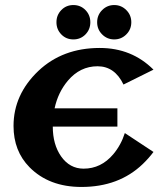

<svg xmlns="http://www.w3.org/2000/svg" viewBox="-20 -739 659 769"><path d="M389.2 -698.7Q409.2 -718.8 437.5 -718.8Q465.8 -718.8 485.8 -698.7Q505.9 -678.7 505.9 -649.9Q505.9 -621.1 485.8 -601.1Q465.8 -581.1 437.5 -581.1Q409.2 -581.1 389.2 -601.1Q369.1 -621.1 369.1 -649.9Q369.1 -678.7 389.2 -698.7ZM225.6 -698.7Q245.1 -718.8 273.9 -718.8Q302.7 -718.8 322.3 -698.7Q341.8 -678.7 341.8 -649.9Q341.8 -621.1 322.3 -601.1Q302.7 -581.1 273.9 -581.1Q245.1 -581.1 225.6 -601.1Q206.1 -621.1 206.1 -649.9Q206.1 -678.7 225.6 -698.7ZM306.2 9.8Q176.3 9.8 98.1 -69.3Q34.2 -134.3 34.2 -234.4Q34.2 -360.4 133.8 -455.1Q231 -546.9 379.4 -546.9Q507.8 -546.9 594.7 -460L474.6 -400.4Q439.5 -473.6 370.6 -473.6Q300.8 -473.6 252 -416Q212.4 -369.1 198.7 -305.2H450.2V-231.9H191.4Q191.4 -160.6 224.6 -112.8Q259.3 -63.5 314.9 -63.5Q384.8 -63.5 433.6 -121.1Q464.8 -158.2 480 -206.1L594.7 -130.4Q576.2 -105.5 551.8 -82Q456.1 9.8 306.2 9.8Z"/></svg>

Font: Berenika
Style: Bold
Weight: 700
Designer: Wojciech Kalinowski "wmk69" (wmk69@o2.pl)
Foundry: Wojciech Kalinowski "wmk69" (wmk69@o2.pl)
Version: Version 3.1.0; 2021-05-14